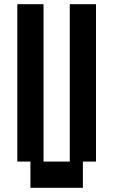

<svg xmlns="http://www.w3.org/2000/svg" viewBox="-20 -1020 540 915"><path d="M125 -125V-250H62.5V-1000H187.5V-250H312.5V-1000H437.5V-250H375V-125Z"/></svg>

Font: Amiga Topaz Unicode Rus
Style: Regular
Weight: 400
Designer: dMG of Trueschool and Divine Stylers
Foundry: dMG of Trueschool and Divine Stylers
Version: Version 1.1